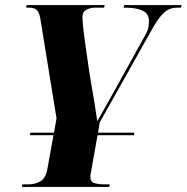

<svg xmlns="http://www.w3.org/2000/svg" viewBox="-20 -734 733 754"><path d="M66 0 68 -10H92Q117 -10 138 -21.5Q159 -33 166 -70L190 -203H97L100 -213H192L202 -269L140 -651Q136 -681 126.5 -692.5Q117 -704 94 -704H83L84 -714H391L389 -704H356Q335 -704 319.5 -696Q304 -688 304 -668Q304 -653 305.5 -637.5Q307 -622 310 -598Q313 -574 319 -532L329 -463Q335 -422 343.5 -374.5Q352 -327 362 -258Q380 -290 399 -323Q418 -356 438 -393L551 -597Q561 -614 563 -629Q565 -644 565 -651Q565 -681 539.5 -692.5Q514 -704 470 -704H465L468 -714H693L691 -704H676Q661 -704 646 -698.5Q631 -693 614.5 -674.5Q598 -656 576 -617L372 -254L365 -213H508L506 -203H363L340 -73Q338 -61 336.5 -54Q335 -47 335 -39Q335 -20 350.5 -15Q366 -10 391 -10H411L409 0Z"/></svg>

Font: Noto Serif Display ExtraCondensed Black
Style: Italic
Weight: 900
Width: 2
Italic angle: -12°
Designer: Monotype Design Team
Foundry: Monotype Imaging Inc.
Version: Version 2.009